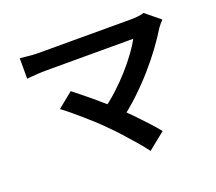

<svg xmlns="http://www.w3.org/2000/svg" viewBox="-126 -878 1252 1111"><g transform="rotate(-20 500.0 -322.0)"><path d="M946 -631Q937 -621 928.5 -611.5Q920 -602 914 -593Q885 -545 844.5 -489.5Q804 -434 754 -377Q704 -320 647.5 -266.5Q591 -213 531 -169L442 -251Q494 -287 541.5 -330.5Q589 -374 629 -419Q669 -464 700 -506.5Q731 -549 750 -584Q731 -584 696.5 -584Q662 -584 616.5 -584Q571 -584 521 -584Q471 -584 421.5 -584Q372 -584 328.5 -584Q285 -584 252.5 -584Q220 -584 205 -584Q185 -584 163.5 -582.5Q142 -581 123 -579.5Q104 -578 94 -577V-703Q107 -702 126.5 -699.5Q146 -697 167 -695.5Q188 -694 205 -694Q218 -694 249.5 -694Q281 -694 325 -694Q369 -694 420 -694Q471 -694 523 -694Q575 -694 623.5 -694Q672 -694 710.5 -694Q749 -694 771 -694Q826 -694 857 -704ZM434 -153Q412 -176 383 -202.5Q354 -229 322.5 -256.5Q291 -284 262.5 -307.5Q234 -331 212 -347L306 -423Q325 -408 352.5 -386Q380 -364 412 -337.5Q444 -311 476 -282.5Q508 -254 537 -227Q569 -196 604.5 -159.5Q640 -123 672 -88Q704 -53 727 -24L622 60Q602 32 570 -5Q538 -42 502.5 -81.5Q467 -121 434 -153Z"/></g></svg>

Font: Noto Sans JP SemiBold
Style: Regular
Weight: 600
Designer: Ryoko NISHIZUKA  (kana, bopomofo & ideographs); Paul D. Hunt (Latin, Greek & Cyrillic); Sandoll Communications , Soo-you
Foundry: Adobe
Version: Version 2.004-H2;hotconv 1.0.118;makeotfexe 2.5.65603